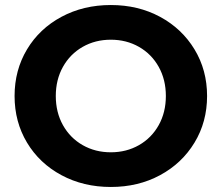

<svg xmlns="http://www.w3.org/2000/svg" viewBox="-20 -732 882 764"><path d="M38 -350Q38 -453 87.5 -535.5Q137 -618 224.5 -665Q312 -712 421 -712Q530 -712 617 -665Q704 -618 754 -535.5Q804 -453 804 -350Q804 -247 754 -164.5Q704 -82 617 -35Q530 12 421 12Q312 12 224.5 -35Q137 -82 87.5 -164.5Q38 -247 38 -350ZM640 -350Q640 -415 611.5 -466Q583 -517 533 -545.5Q483 -574 421 -574Q359 -574 309 -545.5Q259 -517 230.5 -466Q202 -415 202 -350Q202 -285 230.5 -234Q259 -183 309 -154.5Q359 -126 421 -126Q483 -126 533 -154.5Q583 -183 611.5 -234Q640 -285 640 -350Z"/></svg>

Font: APTA Sans Regular
Style: Bold Italic
Weight: 700
Version: Version 7.200